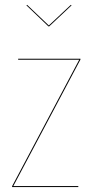

<svg xmlns="http://www.w3.org/2000/svg" viewBox="-20 -754 377 774"><path d="M265.6 -734.4 268.6 -732.4 178.2 -647.5H175.3L86.4 -732.4L89.4 -734.4L176.8 -651.4ZM304.2 -517.1V-513.7L33.7 -3.9H295.9L295.4 0H28.8V-3.4L299.3 -513.2H53.2V-517.1Z"/></svg>

Font: Fira Sans Compressed Four
Style: Regular
Weight: 100
Width: 1
Designer: Carrois Corporate & Edenspiekermann AG
Foundry: Carrois Corporate GbR & Edenspiekermann AG
Version: Version 4.203;PS 004.203;hotconv 1.0.88;makeotf.lib2.5.64775